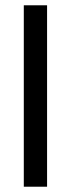

<svg xmlns="http://www.w3.org/2000/svg" viewBox="-20 -706 268 726"><path d="M70 0V-686H158V0Z"/></svg>

Font: Archivo Narrow
Style: Regular
Weight: 400
Designer: Hector Gatti
Foundry: Omnibus-Type
Version: Version 1.003